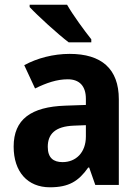

<svg xmlns="http://www.w3.org/2000/svg" viewBox="-20 -786 594 816"><path d="M265 -766H106V-756C139 -720 227 -640 272 -606H368V-619C340 -654 290 -722 265 -766ZM276 -557C207 -557 138 -539 83 -509L129 -410C178 -434 222 -449 268 -449C317 -449 345 -421 345 -366V-340L258 -337C112 -332 38 -279 38 -163C38 -56 97 10 192 10C273 10 314 -16 355 -74H359L385 0H485V-364C485 -494 411 -557 276 -557ZM294 -252 345 -254V-206C345 -137 302 -97 246 -97C207 -97 183 -115 183 -162C183 -215 213 -249 294 -252Z"/></svg>

Font: Noto Sans Gurmukhi SemiCondensed
Style: Bold
Weight: 700
Width: 4
Designer: Jelle Bosma - Monotype Design Team
Foundry: Monotype Imaging Inc.
Version: Version 2.004